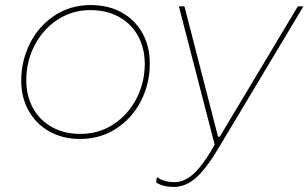

<svg xmlns="http://www.w3.org/2000/svg" viewBox="-20 -545 1221 760"><path d="M64 -226Q64 -304 98.5 -373Q133 -442 196 -483.5Q259 -525 339 -525Q409 -525 462 -495.5Q515 -466 544 -413.5Q573 -361 573 -294Q573 -214 538 -145.5Q503 -77 440 -36Q377 5 297 5Q228 5 175.5 -24.5Q123 -54 93.5 -106.5Q64 -159 64 -226ZM553 -292Q553 -354 526.5 -402.5Q500 -451 451 -478Q402 -505 338 -505Q265 -505 207 -466.5Q149 -428 116.5 -364.5Q84 -301 84 -228Q84 -166 110.5 -117.5Q137 -69 185.5 -42Q234 -15 298 -15Q372 -15 430 -53.5Q488 -92 520.5 -155.5Q553 -219 553 -292ZM598 177 601 156Q629 176 671 176Q712 176 750.5 139Q789 102 836 17L834 44L688 -520H710L843 -4H850L1159 -520H1181L847 38Q796 124 755 159.5Q714 195 668 195Q647 195 629 190.5Q611 186 598 177Z"/></svg>

Font: Fixel Italic Variable 20240409 Display Thin
Style: Italic
Weight: 100
Italic angle: -10°
Designer: AlfaBravo + MacPaw
Foundry: Kyrylo Tkachov, Marchela Mozhyna, Serhii Makarenko, Maria Weinstein, Zakhar Kryvoshyya
Version: Version 1.211;Glyphs 3.2 (3225)